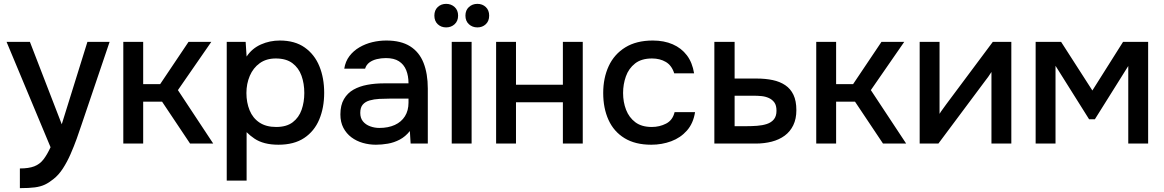

<svg xmlns="http://www.w3.org/2000/svg" viewBox="-20 -744 6033 995"><path d="M83 231V129Q129 129 157.5 118Q186 107 205 82.5Q224 58 242 19L14 -527H135L300 -100L433 -527H548L403 -99Q392 -65 377.5 -25Q363 15 345.5 55Q328 95 306 129Q284 163 257 184Q235 202 213 212.5Q191 223 161 227Q131 231 83 231Z M619 0V-527H722V-308H810L957 -527H1075L902 -277L1085 0H965L820 -217H722V0Z M1155 192V-527H1253L1258 -451Q1286 -493 1332 -513.5Q1378 -534 1430 -534Q1508 -534 1559 -498Q1610 -462 1635 -401Q1660 -340 1660 -263Q1660 -186 1634.5 -125Q1609 -64 1556.5 -29Q1504 6 1423 6Q1384 6 1353 -2Q1322 -10 1299 -25.5Q1276 -41 1258 -59V192ZM1411 -86Q1465 -86 1497 -110.5Q1529 -135 1543 -175Q1557 -215 1557 -262Q1557 -311 1542.5 -351.5Q1528 -392 1495.5 -416.5Q1463 -441 1409 -441Q1360 -441 1326 -416.5Q1292 -392 1274.5 -351Q1257 -310 1257 -262Q1257 -213 1273.5 -172.5Q1290 -132 1324.5 -109Q1359 -86 1411 -86Z M1928 6Q1893 6 1860 -3.5Q1827 -13 1801 -32.5Q1775 -52 1759.5 -81.5Q1744 -111 1744 -151Q1744 -199 1762.5 -230.5Q1781 -262 1812 -279.5Q1843 -297 1883.5 -304.5Q1924 -312 1968 -312H2097Q2097 -351 2085 -380.5Q2073 -410 2047.5 -426.5Q2022 -443 1980 -443Q1955 -443 1932.5 -437.5Q1910 -432 1894 -420Q1878 -408 1872 -388H1764Q1770 -426 1791 -453.5Q1812 -481 1843 -499Q1874 -517 1909.5 -525.5Q1945 -534 1982 -534Q2058 -534 2105.5 -504Q2153 -474 2175 -418Q2197 -362 2197 -285V0H2108L2104 -65Q2081 -36 2051.5 -20.5Q2022 -5 1990 0.5Q1958 6 1928 6ZM1946 -81Q1992 -81 2026 -96.5Q2060 -112 2078.5 -141.5Q2097 -171 2097 -212V-233H2003Q1974 -233 1946 -231.5Q1918 -230 1895.5 -223.5Q1873 -217 1860 -202Q1847 -187 1847 -159Q1847 -132 1861 -115Q1875 -98 1898 -89.5Q1921 -81 1946 -81Z M2321 0V-527H2424V0ZM2292 -602Q2266 -602 2248.5 -618.5Q2231 -635 2231 -663Q2231 -691 2248.5 -707.5Q2266 -724 2292 -724Q2318 -724 2336 -707.5Q2354 -691 2354 -663Q2354 -635 2336 -618.5Q2318 -602 2292 -602ZM2454 -602Q2428 -602 2410 -618.5Q2392 -635 2392 -663Q2392 -691 2410 -707.5Q2428 -724 2454 -724Q2480 -724 2497.5 -707.5Q2515 -691 2515 -663Q2515 -635 2497.5 -618.5Q2480 -602 2454 -602Z M2551 0V-527H2654V-305H2897V-527H3000V0H2897V-214H2654V0Z M3355 6Q3272 6 3216.5 -28Q3161 -62 3133.5 -122.5Q3106 -183 3106 -262Q3106 -340 3134.5 -401.5Q3163 -463 3220.5 -498.5Q3278 -534 3363 -534Q3421 -534 3466 -514.5Q3511 -495 3539.5 -457.5Q3568 -420 3577 -364H3474Q3461 -405 3430.5 -423Q3400 -441 3359 -441Q3304 -441 3271 -415Q3238 -389 3223.5 -348Q3209 -307 3209 -262Q3209 -215 3224.5 -175Q3240 -135 3272.5 -110.5Q3305 -86 3358 -86Q3398 -86 3432 -103.5Q3466 -121 3476 -163H3582Q3573 -105 3540 -67.5Q3507 -30 3458.5 -12Q3410 6 3355 6Z M3682 0V-527H3787V-337H3900Q3947 -337 3984.5 -329Q4022 -321 4049.5 -302.5Q4077 -284 4092 -252.5Q4107 -221 4107 -173Q4107 -128 4091 -95Q4075 -62 4046.5 -41Q4018 -20 3979.5 -10Q3941 0 3896 0ZM3787 -90H3844Q3875 -90 3903 -92Q3931 -94 3954 -101.5Q3977 -109 3990.5 -125.5Q4004 -142 4004 -170Q4004 -198 3993 -213Q3982 -228 3964.5 -236Q3947 -244 3926.5 -246Q3906 -248 3884 -248H3787Z M4210 0V-527H4313V-308H4401L4548 -527H4666L4493 -277L4676 0H4556L4411 -217H4313V0Z M4746 0V-527H4849V-154Q4856 -166 4867 -180.5Q4878 -195 4884 -204L5125 -527H5221V0H5118V-371Q5110 -358 5101 -345.5Q5092 -333 5084 -323L4843 0Z M5347 0V-527H5479L5641 -275L5800 -527H5930V0H5827V-402L5654 -126H5624L5450 -403V0Z"/></svg>

Font: Onest Medium
Style: Regular
Weight: 500
Designer: Dmitri Voloshin, Andrey Kudryavtsev
Foundry: Dmitri Voloshin, Andrey Kudryavtsev
Version: Version 1.000;gftools[0.9.33]